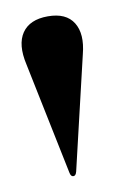

<svg xmlns="http://www.w3.org/2000/svg" viewBox="-55 -838 286 449"><g transform="rotate(-10 88.5 -613.0)"><path d="M84 -424Q81 -424 79 -426.2Q77 -428.5 76 -433.5L21 -700.5Q10 -749 28.2 -775.8Q46.5 -802.5 89.5 -802.5Q133 -802.5 150 -775Q167 -747.5 155 -701L92 -433.5Q90.5 -428 88.5 -426Q86.5 -424 84 -424Z"/></g></svg>

Font: Fraunces 120pt
Style: Bold
Weight: 700
Version: Version 1.000;[b76b70a41]